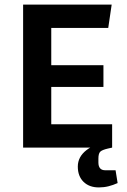

<svg xmlns="http://www.w3.org/2000/svg" viewBox="-20 -645 556 839"><path d="M204 -265V-102H470V0H81V-625H468L453 -523H204V-360H432V-265ZM412 174Q370 174 345 149.5Q320 125 320 83Q320 40 358.5 10.5Q397 -19 460 -27L470 0L452 4Q426 10 418 18Q410 26 410 48V65Q410 82 417.5 90.5Q425 99 440 99H485L494 155Q474 164 454 169Q434 174 412 174Z"/></svg>

Font: Changa Medium
Style: Regular
Weight: 500
Designer: Eduardo Rodriguez Tunni
Foundry: Eduardo Rodriguez Tunni
Version: Version 3.003